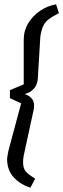

<svg xmlns="http://www.w3.org/2000/svg" viewBox="-20 -719 293 890"><path d="M121 151Q74 136 43.5 103Q13 70 13 18Q13 12 15.5 -0.5Q18 -13 19 -20L78 -240Q65 -246 52 -252Q39 -258 26 -264V-301Q42 -308 58 -314.5Q74 -321 90 -328V-535Q90 -577 111 -611.5Q132 -646 166 -669Q200 -692 240 -699L253 -658Q223 -643 206 -630Q189 -617 180.5 -599Q172 -581 167 -550L155 -350Q151 -323 137.5 -308.5Q124 -294 111 -289Q98 -284 95 -283Q98 -282 108.5 -277Q119 -272 128.5 -260.5Q138 -249 138 -228Q138 -218 136 -210L90 2Q88 11 87.5 19Q87 27 87 34Q87 62 100 76.5Q113 91 143 109Z"/></svg>

Font: Faustina VF Beta
Style: Italic
Weight: 400
Italic angle: -8°
Designer: Alfonso Garcia
Foundry: Omnibus-Type
Version: Version 1.006